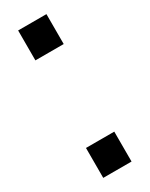

<svg xmlns="http://www.w3.org/2000/svg" viewBox="-152 -582 481 617"><g transform="rotate(-30 88.5 -273.5)"><path d="M36 -547H141V-436H36ZM36 -111H141V0H36Z"/></g></svg>

Font: League Gothic
Style: Regular
Weight: 400
Designer: The League of Moveable Type
Version: Version 1.560;PS 001.560;hotconv 1.0.56;makeotf.lib2.0.21325